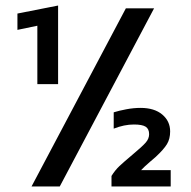

<svg xmlns="http://www.w3.org/2000/svg" viewBox="-20 -674 691 694"><path d="M115 -581 43 -566V-625L190 -654V-370H115ZM435 -644H537L196 0H94ZM383 -38Q396 -59 412 -74Q428 -89 459 -115Q495 -145 507 -159Q519 -173 519 -189Q519 -208 506.5 -216Q494 -224 464 -224Q429 -224 391 -209V-268Q410 -274 436.5 -279Q463 -284 488 -284Q538 -284 566.5 -260Q595 -236 595 -199Q595 -172 583.5 -153Q572 -134 543 -107L522 -89Q501 -71 490 -59H597V0H383Z"/></svg>

Font: Kanit
Style: Regular
Weight: 400
Designer: Katatrad Team
Foundry: Cadson Demak
Version: Version 1.001